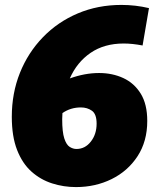

<svg xmlns="http://www.w3.org/2000/svg" viewBox="-20 -746 638 781"><path d="M579 -254Q579 -171 539.5 -110.5Q500 -50 434 -17.5Q368 15 289 15Q239 15 192 0Q145 -15 108 -48Q71 -81 49.5 -136Q28 -191 28 -271Q28 -367 61 -449.5Q94 -532 154.5 -594.5Q215 -657 296.5 -691.5Q378 -726 474 -726Q531 -726 586 -713L560 -561Q539 -565 520 -567Q501 -569 483 -569Q404 -569 348.5 -531Q293 -493 264 -427Q325 -449 383 -449Q437 -449 481.5 -428.5Q526 -408 552.5 -365Q579 -322 579 -254ZM233 -261Q233 -209 241.5 -183Q250 -157 263.5 -148.5Q277 -140 291 -140Q326 -140 349.5 -170Q373 -200 373 -243Q373 -282 354 -295.5Q335 -309 309 -309Q267 -309 234 -286Q233 -274 233 -261Z"/></svg>

Font: Bitter Black
Style: Italic
Weight: 900
Italic angle: -9°
Designer: Sol Matas, and Bitter project Authors
Foundry: Sol Matas
Version: Version 2.001